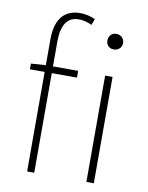

<svg xmlns="http://www.w3.org/2000/svg" viewBox="-86 -833 692 896"><g transform="rotate(10 260.0 -385.5)"><path d="M35.2 -471.9H105.1V0H138.8V-471.9H258.2V-503.9H138.8V-621.1C138.8 -697.1 163 -741.1 220.9 -741.1C240.1 -741.1 261 -735.8 282 -725.9L293 -755C268.8 -766 244 -771 221.9 -771C148.8 -771 105.1 -725.1 105.1 -626.1V-503.9L35.2 -498.9ZM421.2 0V-503.9H386V0ZM404.1 -631C424 -631 442.1 -644.9 442.1 -666.9C442.1 -691.1 424 -704.9 404.1 -704.9C384.2 -704.9 367.9 -691.1 367.9 -666.9C367.9 -644.9 384.2 -631 404.1 -631Z"/></g></svg>

Font: Karasuma Gothic
Style: Thin
Weight: 200
Designer: Rasmus Andersson / Ryoko Ishizuka
Foundry: rsms
Version: Version 1.00